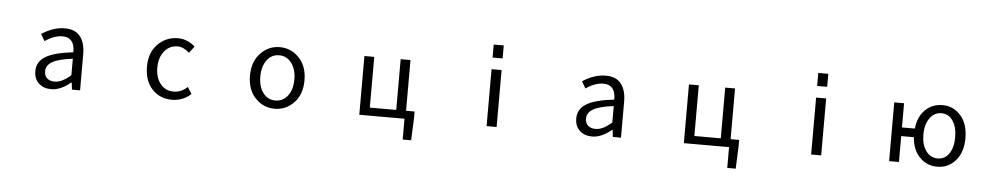

<svg xmlns="http://www.w3.org/2000/svg" viewBox="-46 -1164 9091 1768"><g transform="rotate(5 4500.0 -280.0)"><path d="M434.6 12.7Q364.3 12.7 319.8 -28.3Q275.4 -69.3 275.4 -140.6Q275.4 -228.5 355 -276.4Q434.6 -324.2 609.4 -343.8Q609.4 -481.4 498 -481.4Q420.9 -481.4 335 -422.9L298.8 -486.3Q407.2 -556.6 512.7 -556.6Q608.4 -556.6 654.8 -497.6Q701.2 -438.5 701.2 -334V0H626L618.2 -65.4H615.2Q521.5 12.7 434.6 12.7ZM460.9 -59.6Q528.3 -59.6 609.4 -131.8V-284.2Q476.6 -267.6 420.9 -234.9Q365.2 -202.1 365.2 -147.5Q365.2 -103.5 391.6 -81.5Q418 -59.6 460.9 -59.6Z M1550.8 12.7Q1439.5 12.7 1367.7 -63.5Q1295.9 -139.6 1295.9 -271.5Q1295.9 -402.3 1372.6 -479.5Q1449.2 -556.6 1558.6 -556.6Q1644.5 -556.6 1716.8 -493.2L1669.9 -431.6Q1615.2 -481.4 1561.5 -481.4Q1487.3 -481.4 1439.5 -422.9Q1391.6 -364.3 1391.6 -271.5Q1391.6 -177.7 1438 -120.6Q1484.4 -63.5 1559.6 -63.5Q1628.9 -63.5 1687.5 -117.2L1726.6 -55.7Q1652.3 12.7 1550.8 12.7Z M2678.2 -64.5Q2604.5 12.7 2500 12.7Q2395.5 12.7 2321.8 -64.5Q2248 -141.6 2248 -271.5Q2248 -401.4 2321.8 -479Q2395.5 -556.6 2500 -556.6Q2604.5 -556.6 2678.2 -479Q2752 -401.4 2752 -271.5Q2752 -141.6 2678.2 -64.5ZM2386.7 -120.6Q2429.7 -63.5 2500 -63.5Q2570.3 -63.5 2614.3 -120.6Q2658.2 -177.7 2658.2 -271.5Q2658.2 -365.2 2614.3 -423.3Q2570.3 -481.4 2500 -481.4Q2429.7 -481.4 2386.7 -423.3Q2343.8 -365.2 2343.8 -271.5Q2343.8 -177.7 2386.7 -120.6Z M3708 -74.2H3787.1V-16.6L3778.3 192.4H3700.2V0H3282.2V-543H3373V-74.2H3617.2V-543H3708Z M4459 -631.8V-752H4551.8V-631.8ZM4459 2V-524.4H4551.8V2Z M5434.6 12.7Q5364.3 12.7 5319.8 -28.3Q5275.4 -69.3 5275.4 -140.6Q5275.4 -228.5 5355 -276.4Q5434.6 -324.2 5609.4 -343.8Q5609.4 -481.4 5498 -481.4Q5420.9 -481.4 5335 -422.9L5298.8 -486.3Q5407.2 -556.6 5512.7 -556.6Q5608.4 -556.6 5654.8 -497.6Q5701.2 -438.5 5701.2 -334V0H5626L5618.2 -65.4H5615.2Q5521.5 12.7 5434.6 12.7ZM5460.9 -59.6Q5528.3 -59.6 5609.4 -131.8V-284.2Q5476.6 -267.6 5420.9 -234.9Q5365.2 -202.1 5365.2 -147.5Q5365.2 -103.5 5391.6 -81.5Q5418 -59.6 5460.9 -59.6Z M6708 -74.2H6787.1V-16.6L6778.3 192.4H6700.2V0H6282.2V-543H6373V-74.2H6617.2V-543H6708Z M7459 -631.8V-752H7551.8V-631.8ZM7459 2V-524.4H7551.8V2Z M8514.2 -120.6Q8555.7 -63.5 8622.1 -63.5Q8688.5 -63.5 8727.5 -120.1Q8766.6 -176.8 8766.6 -271.5Q8766.6 -366.2 8727.5 -423.8Q8688.5 -481.4 8622.1 -481.4Q8555.7 -481.4 8514.2 -423.3Q8472.7 -365.2 8472.7 -271.5Q8472.7 -177.7 8514.2 -120.6ZM8270.5 -319.3H8389.6Q8401.4 -430.7 8466.3 -493.7Q8531.2 -556.6 8626 -556.6Q8726.6 -556.6 8793.9 -480Q8861.3 -403.3 8861.3 -271.5Q8861.3 -140.6 8793.9 -64Q8726.6 12.7 8626 12.7Q8528.3 12.7 8462.4 -54.7Q8396.5 -122.1 8387.7 -239.3H8270.5V0H8179.7V-543H8270.5Z"/></g></svg>

Font: Gen Shin Gothic Monospace Regular
Style: Regular
Weight: 400
Designer: [Source Han Sans]
Ryoko NISHIZUKA  (kana & ideographs); Paul D. Hunt (Latin, Greek & Cyrillic); Wenlong ZHANG  (bopomofo
Version: Version 1.002.20150607